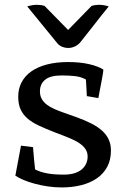

<svg xmlns="http://www.w3.org/2000/svg" viewBox="-20 -781 533 812"><path d="M95.2 -753.9Q118.2 -760.7 135.3 -760.7Q154.3 -760.7 168.5 -755.9L268.1 -654.3L367.2 -755.9Q374.5 -758.3 382.6 -759.5Q390.6 -760.7 397.5 -760.7Q408.7 -760.7 418.7 -759Q428.7 -757.3 439.9 -753.9Q408.7 -715.8 378.9 -677.2Q349.1 -638.7 318.4 -600.6Q308.1 -589.4 294.9 -583.7Q281.7 -578.1 268.6 -578.1Q255.4 -578.1 243.7 -582.8Q231.9 -587.4 223.1 -597.2ZM119.6 -158.7Q122.1 -129.4 124 -107.2Q126 -85 128.4 -64.5Q150.4 -53.2 179 -47.9Q207.5 -42.5 250 -42.5Q276.4 -42.5 295.4 -48.6Q314.5 -54.7 326.7 -65.4Q338.9 -76.2 344.7 -89.8Q350.6 -103.5 350.6 -119.1Q350.6 -134.3 343.8 -146.5Q336.9 -158.7 324.5 -168.9Q312 -179.2 294.4 -187.7Q276.9 -196.3 255.4 -204.6L213.4 -220.7Q174.3 -235.8 145 -249.5Q115.7 -263.2 96.2 -280Q76.7 -296.9 66.9 -318.8Q57.1 -340.8 57.1 -372.6Q57.1 -405.8 71.3 -432.9Q85.4 -460 112.3 -479Q139.2 -498 178.5 -508.3Q217.8 -518.6 267.6 -518.6Q319.3 -518.6 357.7 -509.5Q396 -500.5 417 -486.8Q417 -481 415 -468.5Q413.1 -456.1 409.9 -439.7Q406.7 -423.3 403.1 -404.3Q399.4 -385.3 396 -366.2L347.2 -374.5Q346.2 -396.5 345.2 -414.6Q344.2 -432.6 343.3 -444.8Q322.8 -456.1 297.9 -459Q272.9 -461.9 240.2 -461.9Q192.9 -461.9 170.9 -443.8Q148.9 -425.8 148.9 -394.5Q148.9 -376 156.7 -362.3Q164.6 -348.6 178 -338.4Q191.4 -328.1 209.7 -320.1Q228 -312 249 -304.7L298.8 -287.1Q337.4 -273.4 365.7 -259Q394 -244.6 412.6 -227.5Q431.2 -210.4 440.2 -189.9Q449.2 -169.4 449.2 -144.5Q449.2 -105 433.6 -75.7Q418 -46.4 390.1 -27.1Q362.3 -7.8 324 2Q285.6 11.7 240.7 11.7Q211.4 11.7 181.9 7.3Q152.3 2.9 126.2 -4.2Q100.1 -11.2 78.9 -20.3Q57.6 -29.3 44.9 -38.1L68.8 -165Z"/></svg>

Font: Tienne
Style: Regular
Weight: 400
Designer: vernon adams
Foundry: vernon adams
Version: Version 1.001